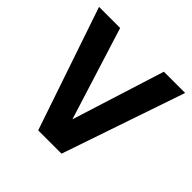

<svg xmlns="http://www.w3.org/2000/svg" viewBox="-170 -826 984 984"><g transform="rotate(45 322.0 -334.0)"><path d="M237 0 10 -668H163L321 -164L480 -668H634L406 0Z"/></g></svg>

Font: Atkinson Hyperlegible Next
Style: Bold
Weight: 700
Designer: Elliott Scott, Megan Eiswerth, Linus Boman, Theodore Petrosky, Letters from Sweden
Foundry: Applied Design Works, Letters from Sweden
Version: Version 2.001